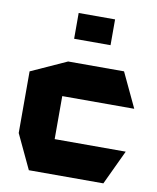

<svg xmlns="http://www.w3.org/2000/svg" viewBox="-84 -809 714 874"><g transform="rotate(10 273.5 -372.0)"><path d="M109.4 0 34.6 -158.8V-159.8H528.6V-158.8L453.8 0ZM34.6 -159.8V-443.7L199.6 -518.5H200.6V-159.8ZM200.6 -358.7V-518.5H458L532.9 -359.7V-358.7ZM208.5 -625.1V-744.3H376.8V-625.1Z"/></g></svg>

Font: Foldit Thin
Style: Regular
Weight: 100
Designer: Sophia Tai
Foundry: Sophia Tai
Version: Version 1.003